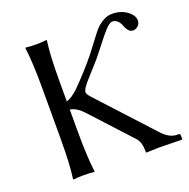

<svg xmlns="http://www.w3.org/2000/svg" viewBox="-119 -773 876 890"><g transform="rotate(-20 318.5 -327.5)"><path d="M524 -658Q568 -658 598 -636Q628 -614 628 -588Q628 -581 625 -574Q622 -567 617 -562.5Q612 -558 605.5 -555Q599 -552 592 -552Q578 -552 569 -563.5Q560 -575 555.5 -588.5Q551 -602 540.5 -613Q530 -624 513 -624Q507 -624 498.5 -618Q490 -612 481 -602.5Q472 -593 459.5 -578Q447 -563 436.5 -549Q426 -535 410.5 -516Q395 -497 384 -483Q366 -462 337 -430.5Q308 -399 297 -383.5Q286 -368 286 -358Q286 -349 300 -333L539 -73Q578 -28 617 -28H624Q633 -28 633 -20V-1L630 1Q555 -1 516 -1L456 1L454 -1V-7Q454 -51 434 -73L252 -271Q222 -303 190 -308V-200Q190 -71 200 0L198 3Q180 0 147 0Q114 0 96 3L94 0Q104 -68 104 -200V-445Q104 -574 94 -645L96 -648Q114 -645 147 -645Q180 -645 198 -648L200 -645Q190 -579 190 -445V-348Q215 -355 248 -386Q312 -450 364 -514Q376 -529 402.5 -564.5Q429 -600 441.5 -614.5Q454 -629 477 -643.5Q500 -658 524 -658Z"/></g></svg>

Font: Libertinus Sans
Style: Regular
Weight: 400
Designer: Philipp H. Poll
Foundry: Khaled Hosny
Version: Version 6.1